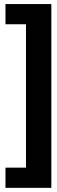

<svg xmlns="http://www.w3.org/2000/svg" viewBox="-20 -743 280 946"><path d="M7 182.5V83H108V-623.5H7V-723H233V182.5Z"/></svg>

Font: Anybody UltraCondensed ExtraBold
Style: Regular
Weight: 800
Width: 1
Designer: Tyler Finck
Foundry: Etcetera Type Company
Version: Version 1.010; ttfautohint (v1.8.3) -l 8 -r 50 -G 200 -x 14 